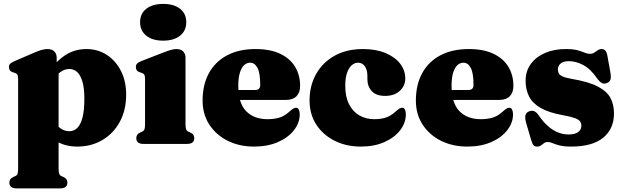

<svg xmlns="http://www.w3.org/2000/svg" viewBox="-20 -754 3267 1006"><path d="M277 -452V-407L287 -388V128Q287 148 290 156.2Q293 164.5 300.5 168L311.5 173Q323 178 328 185.5Q333 193 333 203Q333 217 324 225Q315 233 295 233H67Q47 233 38 225Q29 217 29 203Q29 193 34 185.5Q39 178 50.5 173L61.5 168Q69 164.5 72 156.2Q75 148 75 128V-340Q75 -356 70.8 -362.8Q66.5 -369.5 58 -372L47 -375.5Q36.5 -379 31.8 -385.5Q27 -392 27 -402Q27 -414 33.5 -420.2Q40 -426.5 58 -434.5L159 -478Q183.5 -488.5 199.5 -492.8Q215.5 -497 228.5 -497Q253 -497 265 -484.2Q277 -471.5 277 -452ZM249.5 -313 214 -347Q257 -417 310.5 -457Q364 -497 433 -497Q492.5 -497 539.5 -466.5Q586.5 -436 613.8 -382.2Q641 -328.5 641 -258Q641 -176.5 607.5 -115.2Q574 -54 516 -20Q458 14 385 14Q324.5 14 279.2 -11.8Q234 -37.5 201 -90L255.5 -127Q278.5 -94 299 -80.2Q319.5 -66.5 343.5 -66.5Q367 -66.5 384.8 -83.5Q402.5 -100.5 412.2 -138Q422 -175.5 422 -236.5Q422 -292.5 411.8 -326.8Q401.5 -361 384 -376.8Q366.5 -392.5 343.5 -392.5Q316 -392.5 293 -373.8Q270 -355 249.5 -313Z M952 -452V-105Q952 -85 955 -76.8Q958 -68.5 965.5 -65L976.5 -60Q988 -55 993 -47.5Q998 -40 998 -30Q998 -16 989 -8Q980 0 960 0H732Q712 0 703 -8Q694 -16 694 -30Q694 -40 699 -47.5Q704 -55 715.5 -60L726.5 -65Q734 -68.5 737 -76.8Q740 -85 740 -105V-340Q740 -356 735.8 -362.8Q731.5 -369.5 723 -372L712 -375.5Q701.5 -379 696.8 -385.5Q692 -392 692 -402Q692 -414 698.5 -421Q705 -428 723 -435L834 -478Q861 -488.5 876.5 -492.8Q892 -497 904 -497Q928 -497 940 -484.2Q952 -471.5 952 -452ZM835 -541Q779 -541 746.5 -567Q714 -593 714 -638Q714 -682.5 746.5 -708Q779 -733.5 835 -733.5Q891 -733.5 923.5 -708Q956 -682.5 956 -638Q956 -593 923.5 -567Q891 -541 835 -541Z M1552.5 -304Q1552.5 -269 1533.5 -249.8Q1514.5 -230.5 1479 -230.5H1182.5V-282.5H1316Q1343.5 -282.5 1343.5 -308.5Q1343.5 -371.5 1329 -398.5Q1314.5 -425.5 1290.5 -425.5Q1273 -425.5 1259 -412.5Q1245 -399.5 1236.8 -372.8Q1228.5 -346 1228.5 -305Q1228.5 -214 1269.5 -171.8Q1310.5 -129.5 1381.5 -129.5Q1414.5 -129.5 1441.5 -137Q1468.5 -144.5 1494.5 -167.5Q1509 -180.5 1516.5 -185Q1524 -189.5 1531 -189.5Q1541 -189.5 1545.8 -179.5Q1550.5 -169.5 1550.5 -155Q1550.5 -110.5 1520.2 -71.8Q1490 -33 1436.2 -9.5Q1382.5 14 1311 14Q1234.5 14 1173.5 -16.2Q1112.5 -46.5 1077 -100.8Q1041.5 -155 1041.5 -227.5Q1041.5 -309 1074 -369.5Q1106.5 -430 1168.8 -463.5Q1231 -497 1319 -497Q1396.5 -497 1448.5 -472Q1500.5 -447 1526.5 -403.5Q1552.5 -360 1552.5 -304Z M2103.5 -342.5Q2103.5 -304.5 2074.8 -278Q2046 -251.5 1998 -251.5Q1951.5 -251.5 1928.2 -276.2Q1905 -301 1905 -339.5V-355.5Q1905 -388 1891.5 -406.8Q1878 -425.5 1856 -425.5Q1838.5 -425.5 1823.2 -412.5Q1808 -399.5 1798.5 -372.8Q1789 -346 1789 -305Q1789 -247 1808.8 -208Q1828.5 -169 1863 -149.2Q1897.5 -129.5 1941.5 -129.5Q1973.5 -129.5 1999.2 -137.2Q2025 -145 2050.5 -167.5Q2065 -180.5 2072.5 -185Q2080 -189.5 2087 -189.5Q2097 -189.5 2101.8 -179.5Q2106.5 -169.5 2106.5 -155Q2106.5 -110.5 2076.8 -71.8Q2047 -33 1994 -9.5Q1941 14 1871 14Q1794.5 14 1733.8 -16.2Q1673 -46.5 1637.5 -100.8Q1602 -155 1602 -227.5Q1602 -305 1636.2 -366Q1670.5 -427 1733.2 -462Q1796 -497 1881.5 -497Q1950 -497 1999.8 -476.2Q2049.5 -455.5 2076.5 -420.5Q2103.5 -385.5 2103.5 -342.5Z M2670 -304Q2670 -269 2651 -249.8Q2632 -230.5 2596.5 -230.5H2300V-282.5H2433.5Q2461 -282.5 2461 -308.5Q2461 -371.5 2446.5 -398.5Q2432 -425.5 2408 -425.5Q2390.5 -425.5 2376.5 -412.5Q2362.5 -399.5 2354.2 -372.8Q2346 -346 2346 -305Q2346 -214 2387 -171.8Q2428 -129.5 2499 -129.5Q2532 -129.5 2559 -137Q2586 -144.5 2612 -167.5Q2626.5 -180.5 2634 -185Q2641.5 -189.5 2648.5 -189.5Q2658.5 -189.5 2663.2 -179.5Q2668 -169.5 2668 -155Q2668 -110.5 2637.8 -71.8Q2607.5 -33 2553.8 -9.5Q2500 14 2428.5 14Q2352 14 2291 -16.2Q2230 -46.5 2194.5 -100.8Q2159 -155 2159 -227.5Q2159 -309 2191.5 -369.5Q2224 -430 2286.2 -463.5Q2348.5 -497 2436.5 -497Q2514 -497 2566 -472Q2618 -447 2644 -403.5Q2670 -360 2670 -304Z M2961 -433.5Q2931.5 -433.5 2917.2 -421Q2903 -408.5 2903 -391Q2903 -380.5 2907 -371.2Q2911 -362 2925.5 -354.5Q2940 -347 2971.5 -341.5Q3064.5 -326 3113 -300.2Q3161.5 -274.5 3179.2 -239.5Q3197 -204.5 3197 -160Q3197 -78.5 3140.2 -32.2Q3083.5 14 2972.5 14Q2934.5 14 2911.8 8Q2889 2 2875.2 -4Q2861.5 -10 2850.5 -10Q2838.5 -10 2830.5 -4Q2822.5 2 2814.5 8Q2806.5 14 2794 14Q2781.5 14 2775.2 6.8Q2769 -0.5 2763.5 -19L2737.5 -107.5Q2729.5 -134 2733 -149.2Q2736.5 -164.5 2752 -170.5Q2768 -176.5 2780 -171Q2792 -165.5 2803 -149Q2826 -115.5 2850.8 -93.5Q2875.5 -71.5 2902.8 -60.5Q2930 -49.5 2959 -49.5Q2992.5 -49.5 3009.2 -62Q3026 -74.5 3026 -95.5Q3026 -108.5 3019.2 -118Q3012.5 -127.5 2991.8 -135.2Q2971 -143 2929 -150.5Q2856.5 -163.5 2813.8 -187.8Q2771 -212 2752.5 -247.8Q2734 -283.5 2734 -331Q2734 -381.5 2761.2 -418.8Q2788.5 -456 2835.8 -476.5Q2883 -497 2943.5 -497Q2983 -497 3005.8 -490.8Q3028.5 -484.5 3042.8 -478.2Q3057 -472 3071 -472Q3084.5 -472 3093.8 -478.2Q3103 -484.5 3112 -490.8Q3121 -497 3133 -497Q3144 -497 3151.5 -489Q3159 -481 3162.5 -461.5L3178 -376Q3182.5 -350.5 3178.8 -337.8Q3175 -325 3160.5 -319Q3145 -312.5 3133 -319.2Q3121 -326 3108.5 -343.5Q3073.5 -394 3035.2 -413.8Q2997 -433.5 2961 -433.5Z"/></svg>

Font: Fraunces
Style: Regular
Weight: 900
Version: Version 1.000;[b76b70a41]